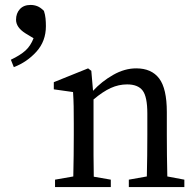

<svg xmlns="http://www.w3.org/2000/svg" viewBox="-20 -758 796 778"><path d="M104 -738Q118 -738 131 -733Q144 -728 158 -714Q163 -699 164.5 -683.5Q166 -668 166 -652Q166 -591 127.5 -548.5Q89 -506 36 -486L24 -516Q62 -534 83 -553Q104 -572 116 -603L83 -623Q45 -647 45 -678Q45 -704 60.5 -721Q76 -738 104 -738ZM203 0V-30L277 -43Q278 -81 278.5 -128.5Q279 -176 279 -211V-258Q279 -299 278.5 -326.5Q278 -354 276 -385L198 -396V-425L337 -481L350 -471L357 -390Q392 -428 438.5 -454.5Q485 -481 532 -481Q594 -481 625 -440Q656 -399 656 -304V-211Q656 -175 656.5 -128Q657 -81 658 -43L727 -30V0H502V-30L575 -43Q576 -81 576.5 -128Q577 -175 577 -211V-298Q577 -366 558 -391Q539 -416 495 -416Q461 -416 429 -401.5Q397 -387 359 -355V-211Q359 -176 359 -128Q359 -80 360 -42L429 -30V0Z"/></svg>

Font: Source Serif 4 Subhead
Style: Regular
Weight: 400
Designer: Frank Grießhammer
Foundry: Adobe Systems Incorporated
Version: Version 4.004;hotconv 1.0.117;makeotfexe 2.5.65602